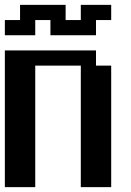

<svg xmlns="http://www.w3.org/2000/svg" viewBox="-20 -770 540 790"><path d="M0 -687.5H62.5V-750H250V-687.5H312.5V-750H437.5V-687.5H375V-625H187.5V-687.5H125V-625H0ZM0 -562.5H375V-500H437.5V0H312.5V-500H125V0H0Z"/></svg>

Font: NeoDunggeunmo Pro
Style: Regular
Weight: 400
Version: Version 1.020